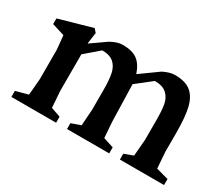

<svg xmlns="http://www.w3.org/2000/svg" viewBox="-84 -638 967 835"><g transform="rotate(30 399.5 -220.0)"><path d="M25.4 -30.3 86.9 -46.9 93.8 -127.9V-278.3L86.9 -345.7L24.4 -365.2V-393.6L189.5 -440.4L204.1 -423.8L196.3 -369.1L197.3 -367.2L272.5 -419.9Q305.7 -438.5 332 -438.5Q378.9 -438.5 404.8 -420.4Q430.7 -402.3 446.3 -357.4L536.1 -421.9Q569.3 -438.5 594.7 -438.5Q647.5 -438.5 675.3 -415.5Q703.1 -392.6 713.9 -346.7Q724.6 -300.8 724.6 -223.6V-127.9L730.5 -46.9L792 -30.3V0H570.3V-29.3L615.2 -45.9L622.1 -127.9V-229.5Q622.1 -276.4 616.7 -305.7Q611.3 -335 591.3 -353.5Q571.3 -372.1 531.2 -372.1L454.1 -311.5L459 -127.9L464.8 -46.9L516.6 -30.3V0H304.7V-29.3L351.6 -45.9L357.4 -127.9V-226.6Q357.4 -276.4 351.1 -307.1Q344.7 -337.9 324.7 -355.5Q304.7 -373 266.6 -373L196.3 -312.5V-127.9L202.1 -46.9L250 -30.3V0H25.4Z"/></g></svg>

Font: Comprehension Dark
Style: Regular
Weight: 700
Designer: Alfredo Marco Pradil
Foundry: Alfredo Marco Pradil
Version: 1.0